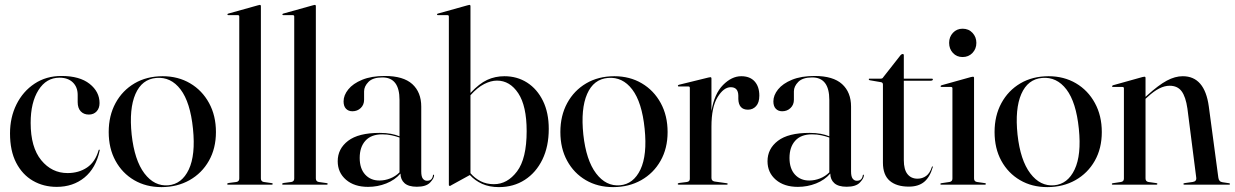

<svg xmlns="http://www.w3.org/2000/svg" viewBox="-20 -756 5056 786"><path d="M387.5 -334Q387.5 -313 375.5 -300Q363.5 -287 343.5 -287Q323 -287 310.5 -300.2Q298 -313.5 298 -338V-367.5Q298 -399.5 278 -418.8Q258 -438 223.5 -438Q169.5 -438 137.5 -387.2Q105.5 -336.5 105.5 -253Q105.5 -153 148.8 -100.2Q192 -47.5 256.5 -47.5Q302.5 -47.5 336.2 -70.2Q370 -93 383.5 -140.5Q384 -143.5 386.5 -143.5Q389 -143 388 -139.5Q372.5 -67.5 325.8 -29.2Q279 9 212 9Q158 9 114.8 -16Q71.5 -41 46.2 -89.8Q21 -138.5 21 -210Q21 -275.5 47.5 -328.8Q74 -382 121.5 -413.5Q169 -445 231.5 -445Q306 -445 346.8 -412.8Q387.5 -380.5 387.5 -334Z M646 -444Q709 -444 758.2 -415Q807.5 -386 835.8 -334.2Q864 -282.5 864 -215.5Q864 -148.5 835.2 -97.8Q806.5 -47 756 -18.5Q705.5 10 641 10Q578 10 529.2 -18.5Q480.5 -47 452.8 -97.8Q425 -148.5 425 -215.5Q425 -282.5 453 -334Q481 -385.5 530.8 -414.8Q580.5 -444 646 -444ZM669 2.5Q724.5 -2.5 752.8 -62Q781 -121.5 770 -229Q759 -337.5 719.2 -389.8Q679.5 -442 620 -437Q561 -432 534.5 -371.2Q508 -310.5 519 -205Q530.5 -100 571.2 -46.2Q612 7.5 669 2.5Z M1048 -730.5V-25.5Q1048 -13 1060 -11L1091.5 -6.5Q1096.5 -6 1096.5 -3Q1096.5 0 1092.5 0H913Q910 0 910 -3Q910 -5.5 916.5 -7L947.5 -11Q959.5 -13 959.5 -25V-688.5Q959.5 -694 953.5 -694H914.5Q911 -694 911 -697Q911 -699.5 915 -700.5L1035 -734Q1041 -736 1043.5 -736Q1048 -736 1048 -730.5Z M1273 -730.5V-25.5Q1273 -13 1285 -11L1316.5 -6.5Q1321.5 -6 1321.5 -3Q1321.5 0 1317.5 0H1138Q1135 0 1135 -3Q1135 -5.5 1141.5 -7L1172.5 -11Q1184.5 -13 1184.5 -25V-688.5Q1184.5 -694 1178.5 -694H1139.5Q1136 -694 1136 -697Q1136 -699.5 1140 -700.5L1260 -734Q1266 -736 1268.5 -736Q1273 -736 1273 -730.5Z M1362.5 -96Q1362.5 -147 1405 -179.5Q1447.5 -212 1534.5 -212Q1561 -212 1580.5 -208.2Q1600 -204.5 1615.5 -198V-347Q1615.5 -439 1545.5 -439Q1506.5 -439 1488.5 -420.8Q1470.5 -402.5 1470.5 -382V-347.5Q1470.5 -327 1456.8 -313.8Q1443 -300.5 1422.5 -300.5Q1406.5 -300.5 1396.5 -310.8Q1386.5 -321 1386.5 -341Q1386.5 -366 1405.8 -390Q1425 -414 1462.8 -429.5Q1500.5 -445 1555.5 -445Q1631 -445 1667.8 -411.8Q1704.5 -378.5 1704.5 -319.5V-54Q1704.5 -33 1711.2 -24.5Q1718 -16 1728 -16Q1749.5 -16 1752.5 -38Q1753 -41 1755 -41Q1757 -41 1757 -38Q1757 -26 1740.8 -8.8Q1724.5 8.5 1686.5 8.5Q1652.5 8.5 1636 -6.2Q1619.5 -21 1619.5 -45.5Q1596.5 -19 1561.2 -5Q1526 9 1486.5 9Q1430.5 9 1396.5 -20.2Q1362.5 -49.5 1362.5 -96ZM1452.5 -109.5Q1452.5 -66 1474.8 -41.5Q1497 -17 1533.5 -17Q1555.5 -17 1577.2 -25.5Q1599 -34 1615.5 -50.5V-193Q1600 -198.5 1582.5 -202.2Q1565 -206 1544.5 -206Q1499.5 -206 1476 -180Q1452.5 -154 1452.5 -109.5Z M1906 -730.5V-375.5Q1942 -414 1974.5 -429Q2007 -444 2045 -444Q2097 -444 2138 -417.8Q2179 -391.5 2202.8 -343Q2226.5 -294.5 2226.5 -228.5Q2226.5 -156.5 2200.5 -103Q2174.5 -49.5 2128.5 -19.8Q2082.5 10 2022.5 10Q1983.5 10 1954 -3.2Q1924.5 -16.5 1903.5 -39.5L1828 2Q1824.5 5 1821.5 5Q1817.5 5 1817.5 0.5V-688.5Q1817.5 -694 1811.5 -694H1772.5Q1769 -694 1769 -697Q1769 -699.5 1773 -700.5L1893 -734Q1899 -736 1901.5 -736Q1906 -736 1906 -730.5ZM2014.5 -426Q1989.5 -426 1961.8 -411.8Q1934 -397.5 1906 -366V-47Q1923.5 -26.5 1947.5 -14.2Q1971.5 -2 2002 -2Q2057 -2 2096.5 -54.2Q2136 -106.5 2136 -219.5Q2136 -322 2101.8 -374Q2067.5 -426 2014.5 -426Z M2495 -444Q2558 -444 2607.2 -415Q2656.5 -386 2684.8 -334.2Q2713 -282.5 2713 -215.5Q2713 -148.5 2684.2 -97.8Q2655.5 -47 2605 -18.5Q2554.5 10 2490 10Q2427 10 2378.2 -18.5Q2329.5 -47 2301.8 -97.8Q2274 -148.5 2274 -215.5Q2274 -282.5 2302 -334Q2330 -385.5 2379.8 -414.8Q2429.5 -444 2495 -444ZM2518 2.5Q2573.5 -2.5 2601.8 -62Q2630 -121.5 2619 -229Q2608 -337.5 2568.2 -389.8Q2528.5 -442 2469 -437Q2410 -432 2383.5 -371.2Q2357 -310.5 2368 -205Q2379.5 -100 2420.2 -46.2Q2461 7.5 2518 2.5Z M2892.5 -434.5V-301.5Q2904.5 -372.5 2940 -408.2Q2975.5 -444 3014.5 -444Q3050 -444 3069.2 -422.8Q3088.5 -401.5 3088.5 -364.5Q3088.5 -336 3075.2 -321.5Q3062 -307 3042 -307Q3004 -307 3002.5 -350.5V-364.5Q3002 -399 2971.5 -399Q2942.5 -399 2917.5 -358.2Q2892.5 -317.5 2892.5 -237.5V-27.5Q2892.5 -15.5 2905 -13L2954.5 -6Q2959 -5.5 2959 -3Q2959 0 2954.5 0H2759Q2754.5 0 2754.5 -3Q2754.5 -6 2760.5 -7L2792 -11Q2804 -13 2804 -23.5V-396Q2804 -402 2798.5 -402H2758.5Q2755 -402 2755 -405Q2755 -407.5 2759.5 -409L2879.5 -438.5Q2885.5 -440 2888 -440Q2892.5 -440 2892.5 -434.5Z M3122 -96Q3122 -147 3164.5 -179.5Q3207 -212 3294 -212Q3320.5 -212 3340 -208.2Q3359.5 -204.5 3375 -198V-347Q3375 -439 3305 -439Q3266 -439 3248 -420.8Q3230 -402.5 3230 -382V-347.5Q3230 -327 3216.2 -313.8Q3202.5 -300.5 3182 -300.5Q3166 -300.5 3156 -310.8Q3146 -321 3146 -341Q3146 -366 3165.2 -390Q3184.5 -414 3222.2 -429.5Q3260 -445 3315 -445Q3390.5 -445 3427.2 -411.8Q3464 -378.5 3464 -319.5V-54Q3464 -33 3470.8 -24.5Q3477.5 -16 3487.5 -16Q3509 -16 3512 -38Q3512.5 -41 3514.5 -41Q3516.5 -41 3516.5 -38Q3516.5 -26 3500.2 -8.8Q3484 8.5 3446 8.5Q3412 8.5 3395.5 -6.2Q3379 -21 3379 -45.5Q3356 -19 3320.8 -5Q3285.5 9 3246 9Q3190 9 3156 -20.2Q3122 -49.5 3122 -96ZM3212 -109.5Q3212 -66 3234.2 -41.5Q3256.5 -17 3293 -17Q3315 -17 3336.8 -25.5Q3358.5 -34 3375 -50.5V-193Q3359.5 -198.5 3342 -202.2Q3324.5 -206 3304 -206Q3259 -206 3235.5 -180Q3212 -154 3212 -109.5Z M3587 -419.5 3540.5 -427.5Q3536.5 -428.5 3536.5 -431.5Q3536.5 -434 3539 -434H3585Q3593 -434 3595.5 -439.5L3667 -530.5Q3671.5 -535 3675.5 -535Q3680 -535 3680 -529.5V-434H3795Q3799 -434 3799 -431Q3799 -425.5 3788.5 -425.5H3680V-100.5Q3680 -62 3695 -43.2Q3710 -24.5 3736 -24.5Q3756 -24.5 3771.5 -35.8Q3787 -47 3795 -73Q3796 -75 3797.8 -74.8Q3799.5 -74.5 3798.5 -71.5Q3786.5 -30.5 3763 -11.2Q3739.5 8 3700.5 8Q3650 8 3622.2 -16Q3594.5 -40 3594.5 -90V-410Q3594.5 -418 3587 -419.5Z M3920.5 -522.5Q3896.5 -522.5 3881 -539.2Q3865.5 -556 3865.5 -580.5Q3865.5 -605 3881.2 -621.8Q3897 -638.5 3920.5 -638.5Q3945.5 -638.5 3961.2 -621.5Q3977 -604.5 3977 -580.5Q3977 -556 3961 -539.2Q3945 -522.5 3920.5 -522.5ZM3967.5 -437V-25.5Q3967.5 -13 3979.5 -11L4011 -6.5Q4016 -6 4016 -3Q4016 0 4012 0H3832.5Q3829.5 0 3829.5 -3Q3829.5 -5 3833.5 -6L3867 -11Q3879 -13 3879 -25V-394.5Q3879 -400 3873 -400H3834Q3830.5 -400 3830.5 -403Q3830.5 -405 3834.5 -407L3954.5 -440.5Q3960.5 -442 3963 -442Q3967.5 -442 3967.5 -437Z M4272.5 -444Q4335.5 -444 4384.8 -415Q4434 -386 4462.2 -334.2Q4490.5 -282.5 4490.5 -215.5Q4490.5 -148.5 4461.8 -97.8Q4433 -47 4382.5 -18.5Q4332 10 4267.5 10Q4204.5 10 4155.8 -18.5Q4107 -47 4079.2 -97.8Q4051.5 -148.5 4051.5 -215.5Q4051.5 -282.5 4079.5 -334Q4107.5 -385.5 4157.2 -414.8Q4207 -444 4272.5 -444ZM4295.5 2.5Q4351 -2.5 4379.2 -62Q4407.5 -121.5 4396.5 -229Q4385.5 -337.5 4345.8 -389.8Q4306 -442 4246.5 -437Q4187.5 -432 4161 -371.2Q4134.5 -310.5 4145.5 -205Q4157 -100 4197.8 -46.2Q4238.5 7.5 4295.5 2.5Z M4669.5 -437V-359.5L4675.5 -365Q4723 -408 4756.8 -426Q4790.5 -444 4822 -444Q4911.5 -444 4928.5 -320.5L4967.5 -29.5Q4969.5 -12 4984.5 -10L5011 -6Q5015.5 -5 5015.5 -3Q5015.5 0 5011.5 0H4829Q4824.5 0 4824.5 -3Q4824.5 -5.5 4830 -6.5L4862.5 -11Q4879.5 -13.5 4877 -29.5L4841 -311.5Q4834 -360 4817.2 -382.5Q4800.5 -405 4768 -405Q4727.5 -405 4679 -360L4669.5 -351.5V-25.5Q4669.5 -13 4681.5 -11L4713 -6.5Q4718 -6 4718 -3Q4718 0 4714 0H4534.5Q4531.5 0 4531.5 -3Q4531.5 -5 4535.5 -6L4569 -11Q4581 -13 4581 -25V-394.5Q4581 -400 4575 -400H4536Q4532.5 -400 4532.5 -403Q4532.5 -405 4536.5 -407L4656.5 -440.5Q4662.5 -442 4665 -442Q4669.5 -442 4669.5 -437Z"/></svg>

Font: Fraunces144ptRegular
Style: Regular
Weight: 400
Version: Version 1.000;[0bf87f6ff]